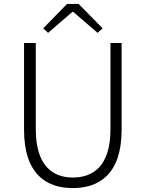

<svg xmlns="http://www.w3.org/2000/svg" viewBox="-20 -949 745 982"><path d="M201 -804 226 -781 350 -888H355L479 -781L505 -804L382 -929H323ZM352 13C484 13 602 -55 602 -285V-729H545V-288C545 -99 456 -41 352 -41C252 -41 163 -99 163 -288V-729H103V-285C103 -55 221 13 352 13Z"/></svg>

Font: Spoqa Han Sans Neo Light
Style: Regular
Weight: 300
Designer: [Spoqa Han Sans Neo] Dong-huui Kim  Younghwa Kang  Yujin Lee  [Noto Sans] Ryoko NISHIZUKA  (kana & ideographs); Paul D. 
Foundry: Spoqa (http://www.spoqa-han-sans.com)
Version: Version 1.000